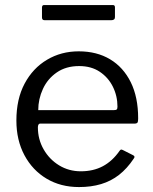

<svg xmlns="http://www.w3.org/2000/svg" viewBox="-20 -748 621 778"><path d="M133.5 -232.3Q133.5 -183.4 156.8 -142.8Q180.1 -102.1 219.5 -78Q259 -53.9 307.5 -53.9Q358.2 -53.9 396.9 -74.6Q435.7 -95.3 464.4 -136.7Q467.6 -141.4 470.4 -141.9Q473.2 -142.4 478.1 -139.9L519.8 -118.8Q529.1 -114 521.7 -105Q495.1 -65.1 462.6 -39.6Q430.1 -14.2 389.8 -2.1Q349.6 10 300.1 10Q225.9 10 168.8 -24Q111.7 -58 79 -119.1Q46.4 -180.2 46.4 -259.6Q46.4 -346.8 79.8 -409.3Q113.2 -471.9 170.6 -505.9Q227.9 -540 299 -540Q372.2 -540 426 -507.8Q479.7 -475.6 509.8 -415Q539.8 -354.4 539.8 -268.5Q539.8 -260.6 538.4 -254Q537 -247.4 525.5 -247.1H142Q137.9 -247.1 135.7 -242.8Q133.5 -238.4 133.5 -232.3ZM439 -301.6Q449.7 -301.6 452.9 -304.4Q456 -307.3 456 -315.6Q456 -359 437.4 -396.6Q418.8 -434.1 384.2 -457.2Q349.7 -480.3 300.8 -480.3Q247.4 -480.3 210.1 -454.5Q172.7 -428.6 153.9 -387.6Q135 -346.6 135 -301.8ZM445.8 -718.2V-678.5Q445.8 -666.1 430.6 -666.1H161.2Q154.9 -666.1 152.5 -669.1Q150.1 -672 150.1 -678V-716.9Q150.1 -727.5 158.1 -727.5H437.8Q445.8 -727.5 445.8 -718.2Z"/></svg>

Font: Libre Franklin Thin
Style: Regular
Weight: 100
Designer: Pablo Impallari, Rodrigo Fuenzalida, Nhung Nguyen
Foundry: Impallari Type
Version: Version 3.000